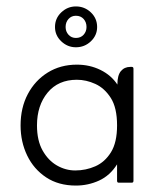

<svg xmlns="http://www.w3.org/2000/svg" viewBox="-20 -568 494 597"><path d="M151 -484Q151 -511 170.5 -529.5Q190 -548 216 -548Q243 -548 262.5 -529.5Q282 -511 282 -484Q282 -458 262.5 -439.5Q243 -421 216 -421Q190 -421 170.5 -439.5Q151 -458 151 -484ZM216 -450Q231 -450 240 -460Q249 -470 249 -484Q249 -499 240 -509Q231 -519 216 -519Q202 -519 193 -509Q184 -499 184 -484Q184 -470 193 -460Q202 -450 216 -450ZM344 -57Q322 -22 288 -6.5Q254 9 216 9Q162 9 123.5 -16.5Q85 -42 64.5 -84.5Q44 -127 44 -178Q44 -233 66.5 -275.5Q89 -318 128.5 -342.5Q168 -367 219 -367Q259 -367 292.5 -350.5Q326 -334 345 -305Q345 -334 356 -347Q367 -360 385 -360H390Q395 -360 395 -354V-6Q395 0 390 0H349Q344 0 344 -6ZM214 -38Q247 -38 276.5 -51Q306 -64 325 -94.5Q344 -125 344 -178Q344 -233 324.5 -263.5Q305 -294 276.5 -307Q248 -320 219 -320Q161 -320 128 -280Q95 -240 95 -178Q95 -131 112.5 -100Q130 -69 157 -53.5Q184 -38 214 -38Z"/></svg>

Font: Zain Light
Style: Regular
Weight: 300
Designer: Zain,Boutros
Foundry: Mobile Telecommunications Company (Zain), 2024
Version: Version 1.51; ttfautohint (v1.8.4)